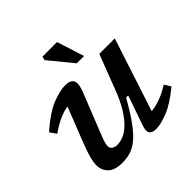

<svg xmlns="http://www.w3.org/2000/svg" viewBox="-187 -899 1079 1079"><g transform="rotate(-45 353.0 -359.0)"><path d="M420.5 -53 483 -234H466.5Q421.5 -154 385.5 -105.2Q349.5 -56.5 318 -31.2Q286.5 -6 256.2 2.5Q226 11 192.5 11Q134 11 106.5 -15.8Q79 -42.5 79 -83Q79 -103 86 -132.8Q93 -162.5 114.5 -218.5L198 -431.5Q131 -421.5 49 -363.5L22 -402.5Q108 -477 169.2 -501Q230.5 -525 273 -525Q313.5 -525 325.2 -502.8Q337 -480.5 317.5 -430L218 -179.5Q200 -134 200 -114Q200 -97.5 212.5 -89Q225 -80.5 245.5 -80.5Q265 -80.5 290 -89.8Q315 -99 343.2 -124.2Q371.5 -149.5 401 -196.2Q430.5 -243 458.5 -318.5L533.5 -514H656.5L514 -78Q547.5 -81 586 -94.8Q624.5 -108.5 667.5 -136L691 -97.5Q610.5 -32 553.2 -10.5Q496 11 463.5 11Q431 11 420 -4.2Q409 -19.5 420.5 -53ZM464.5 -566H406.5L291.5 -706.5L297 -729H412.5Z"/></g></svg>

Font: Newsreader 6pt Medium
Style: Italic
Weight: 500
Italic angle: -17°
Designer: Hugues Gentile
Foundry: Production Type
Version: Version 1.003; ttfautohint (v1.8.3)